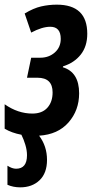

<svg xmlns="http://www.w3.org/2000/svg" viewBox="-37 -574 407 825"><path d="M50 231Q101 231 133 200.5Q165 170 165 113Q165 54 131 9Q212 4 257.5 -48Q303 -100 303 -173Q303 -264 233 -285L234 -289Q282 -304 310 -339.5Q338 -375 338 -429Q338 -554 207 -554Q173 -554 140 -546.5Q107 -539 69 -516L97 -434Q144 -459 179 -459Q224 -459 224 -407Q224 -371 198.5 -348.5Q173 -326 136 -326H97L79 -240H124Q189 -240 189 -177Q189 -136 166.5 -111Q144 -86 102 -86Q40 -86 -17 -126V-21Q13 -3 55 5Q65 25 72 48.5Q79 72 79 93Q79 151 32 151Q15 151 -5 138V220Q20 231 50 231Z"/></svg>

Font: Noto Sans Display Condensed
Style: Bold Italic
Weight: 700
Width: 3
Designer: Monotype Design team
Foundry: Monotype Imaging Inc.
Version: 1.000